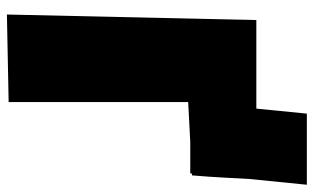

<svg xmlns="http://www.w3.org/2000/svg" viewBox="-192 -694 887 542"><g transform="rotate(90 251.0 -423.5)"><path d="M381.3 -517.6 268.6 -511.7V-4.9L21.5 0L37.1 -704.1H287.1L301.3 -846.7H502L485.8 -684.6Q483.9 -648.4 481.9 -613.3Q479.5 -568.4 475.6 -522.5L470.2 -522L469.7 -517.6Z"/></g></svg>

Font: Luckiest Guy RUS-BEL-UKR
Style: Regular
Weight: 400
Designer: Astigmatic (AOETI)
Foundry: Astigmatic (AOETI)
Version: Version 1.00 March 11, 2019, initial release